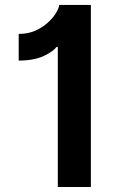

<svg xmlns="http://www.w3.org/2000/svg" viewBox="-20 -747 521 767"><path d="M343 -727.3V0H210.9V-558.9H204.9Q194.2 -542.3 155.2 -523.6Q116.1 -505 54.7 -505V-611.5Q92.3 -611.5 121.8 -624.8Q151.3 -638.1 172.1 -657.5Q192.8 -676.8 204.2 -696Q215.6 -715.2 216.6 -727.3Z"/></svg>

Font: Inter Zeller Semi Bold
Style: Regular
Weight: 600
Designer: Rasmus Andersson; Joe Bland
Foundry: zeller
Version: Version 3.015;git-dec3a8cb1